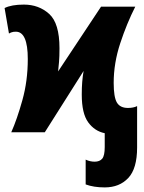

<svg xmlns="http://www.w3.org/2000/svg" viewBox="-24 -576 626 836"><path d="M432 240Q496 240 534.5 199Q573 158 573 66V-114Q557 -106 533 -106Q499 -106 485 -129.5Q471 -153 471 -215Q471 -301 499.5 -387.5Q528 -474 565 -547H416L229 -265Q231 -284 233 -306.5Q235 -329 235 -366Q235 -475 190 -515.5Q145 -556 80 -556Q26 -556 -4 -541L15 -430Q20 -433 27 -435.5Q34 -438 45 -438Q97 -438 97 -319Q97 -224 73.5 -140Q50 -56 25 0H171L340 -267Q336 -244 334 -219.5Q332 -195 332 -164Q332 -82 360 -43.5Q388 -5 432 4V64Q432 102 421 115Q410 128 388 128Q368 128 349 119V227Q384 240 432 240Z"/></svg>

Font: Noto Sans Display SemiCondensed Extra
Style: Regular
Weight: 800
Width: 4
Designer: Monotype Design Team
Foundry: Monotype Imaging Inc.
Version: Version 1.900